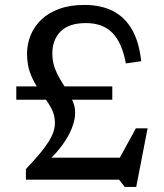

<svg xmlns="http://www.w3.org/2000/svg" viewBox="-20 -728 665 778"><path d="M490 -471Q474.5 -555 435.5 -594.8Q396.5 -634.5 328 -634.5Q259 -634.5 225.5 -600.5Q192 -566.5 192 -511.5Q192 -480.5 201.2 -454.5Q210.5 -428.5 224.5 -405.5Q238.5 -382.5 252.2 -360.8Q266 -339 275.2 -317Q284.5 -295 284.5 -270.5Q284.5 -242.5 270.5 -207Q256.5 -171.5 227 -132.8Q197.5 -94 151.5 -54.5L144 -89H519.5L448.5 -58L530.5 -208H578L532 29.5H485.5L462.5 0H85V-43Q117.5 -77 140 -104Q162.5 -131 176.2 -152.8Q190 -174.5 196.2 -193.2Q202.5 -212 202.5 -229.5Q202.5 -259 191 -282.8Q179.5 -306.5 162.8 -329.2Q146 -352 129.2 -377.8Q112.5 -403.5 101 -436Q89.5 -468.5 89.5 -512Q90 -551.5 104.8 -586.8Q119.5 -622 148.2 -649.2Q177 -676.5 220.5 -692.2Q264 -708 322 -708Q390.5 -708 438.8 -682.8Q487 -657.5 515.5 -607.2Q544 -557 552 -480ZM435 -378V-324H46V-378Z"/></svg>

Font: Newsreader 9pt
Style: Regular
Weight: 400
Designer: Hugues Gentile
Foundry: Production Type
Version: Version 1.003